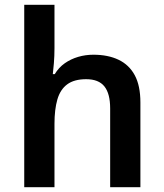

<svg xmlns="http://www.w3.org/2000/svg" viewBox="-20 -780 682 800"><path d="M207 -579Q207 -547 204.5 -516.5Q202 -486 200 -471H208Q225 -499 250 -516.5Q275 -534 305.5 -543Q336 -552 369 -552Q430 -552 474 -531Q518 -510 541.5 -466.5Q565 -423 565 -353V0H439V-328Q439 -390 415 -420Q391 -450 339 -450Q289 -450 260 -428.5Q231 -407 219 -365.5Q207 -324 207 -264V0H81V-760H207Z"/></svg>

Font: Noto Sans Armenian SemiBold
Style: Regular
Weight: 600
Designer: Monotype Design Team
Foundry: Monotype Imaging Inc.
Version: Version 2.007